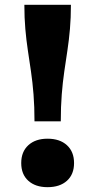

<svg xmlns="http://www.w3.org/2000/svg" viewBox="-20 -761 395 796"><path d="M274 -741H81Q81 -687 85 -641Q89 -595 95.5 -552Q102 -509 108.5 -464.5Q115 -420 119 -369.5Q123 -319 123 -258H232Q232 -319 236 -369.5Q240 -420 246.5 -464.5Q253 -509 259.5 -552Q266 -595 270 -641Q274 -687 274 -741ZM177 15Q127 15 97.5 -11.5Q68 -38 68 -85Q68 -132 97.5 -159Q127 -186 177 -186Q228 -186 257.5 -159Q287 -132 287 -85Q287 -38 257.5 -11.5Q228 15 177 15Z"/></svg>

Font: Roboto Serif
Style: Bold
Weight: 700
Designer: Greg Gazdowicz
Foundry: Commercial Type
Version: Version 1.008